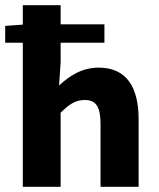

<svg xmlns="http://www.w3.org/2000/svg" viewBox="-23 -721 614 741"><path d="M358 -460C290 -460 242 -425 205 -391L211 -481V-556H380V-627H211V-701H65V-626L-3 -621V-556H65V0H211V-286C244 -318 267 -335 304 -335C346 -335 365 -312 365 -241V0H512V-260C512 -384 466 -460 358 -460Z"/></svg>

Font: Cambridge Sans Bold
Style: Regular
Weight: 700
Version: Version 2.020;PS 002.020;hotconv 1.0.88;makeotf.lib2.5.64775